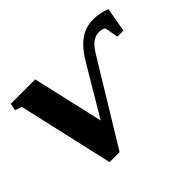

<svg xmlns="http://www.w3.org/2000/svg" viewBox="-110 -634 812 812"><g transform="rotate(-45 296.5 -228.0)"><path d="M139 10 42 -417 12 -428 18 -460H164L237 -141L364 -355Q397 -412 433 -439Q469 -466 518 -466Q558 -466 593 -451L574 -342H538L526 -403Q515 -411 496 -411Q477 -411 459 -399Q441 -387 422 -356L199 10Z"/></g></svg>

Font: Libra Serif Modern
Style: Bold Italic
Weight: 700
Italic angle: -12°
Designer: Stefan Peev, Context Ltd
Foundry: Stefan Peev, Context Ltd
Version: Version 1.000